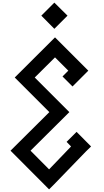

<svg xmlns="http://www.w3.org/2000/svg" viewBox="-20 -906 792 1459"><path d="M294 -787 393 -886 493 -787 393 -687ZM353 533 60 239 355 -54 92 -317 398 -622 651 -369 531 -249 455 -325 499 -369 398 -470 244 -317 507 -54 212 239 353 381 520 207 486 172 562 96 672 207 634 244 391 495Z"/></svg>

Font: Am-Hal
Style: Regular
Weight: 400
Designer: Multible Designers
Foundry: Kief Type Foundry
Version: Version 1.000;PS 001.000;hotconv 1.0.88;makeotf.lib2.5.64775